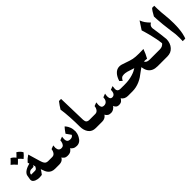

<svg xmlns="http://www.w3.org/2000/svg" viewBox="190 -1595 2584 2584"><g transform="rotate(-45 1482.5 -303.0)"><path d="M450 0H401Q339 0 305 -39Q291 -55 282 -75Q273 -95 260 -133Q253 -116 216 -68Q186 -64 172 -64Q132 -64 101 -77Q60 -95 60 -129Q60 -135 61 -139L71 -199Q74 -217 87.5 -233Q101 -249 120 -261Q138 -272 162 -281.5Q186 -291 205 -295L197 -319Q219 -344 236 -358.5Q253 -373 280 -391Q313 -276 328 -228Q337 -197 346 -178Q355 -159 369.5 -149Q384 -139 408 -139H450ZM235 -213 224 -246 214 -224Q169 -224 160 -222Q142 -218 129.5 -205Q117 -192 117 -178V-172H191Q207 -172 216.5 -182.5Q226 -193 235 -213ZM257 -457Q250 -447 230 -426Q210 -405 194 -393Q173 -421 141 -448Q108 -413 84 -393Q46 -438 14 -461Q27 -472 49 -494.5Q71 -517 78 -526Q115 -506 138 -473Q176 -509 188 -526Q211 -514 229.5 -495Q248 -476 257 -457Z M951 -160Q951 -148 945 -124Q939 -100 926 -77Q890 -10 826 -10Q792 -10 770 -23.5Q748 -37 739 -53Q731 -37 708.5 -20.5Q686 -4 647 -4Q612 -4 593.5 -18.5Q575 -33 568 -48Q555 -25 538 -15Q514 0 478 0H440Q410 0 390 -21.5Q370 -43 370 -69Q370 -97 391 -118Q412 -139 440 -139H485Q519 -139 537 -170Q549 -188 554 -221L605 -240Q602 -215 602 -195Q607 -135 657 -135Q684 -135 698 -151.5Q712 -168 718 -197L721 -221L772 -240L769 -208L768 -193Q768 -167 782 -150Q796 -135 828 -135Q849 -135 862.5 -143.5Q876 -152 882 -165L833 -234Q864 -281 893 -312Q893 -315 909 -295.5Q925 -276 938 -242.5Q951 -209 951 -160Z M1269 0H1176Q1108 0 1073 -46Q1037 -94 1037 -166Q1037 -254 1031.5 -348Q1026 -442 1015 -511Q1045 -561 1082 -608H1122L1133 -199Q1135 -167 1148 -154Q1163 -139 1194 -139H1269Z M1832 0H1787Q1757 0 1732.5 -12.5Q1708 -25 1696 -48Q1688 -31 1670 -14.5Q1652 2 1617 2Q1588 2 1572 -13Q1556 -28 1550 -47Q1543 -32 1518.5 -15Q1494 2 1463 2Q1431 2 1414 -11.5Q1397 -25 1391.5 -34.5Q1386 -44 1385 -46Q1384 -45 1374.5 -32.5Q1365 -20 1344.5 -10Q1324 0 1297 0H1259Q1232 0 1210.5 -19Q1189 -38 1189 -69Q1189 -98 1209.5 -118.5Q1230 -139 1259 -139H1304Q1337 -139 1356 -169Q1364 -181 1367 -191.5Q1370 -202 1373 -221L1424 -240Q1420 -206 1420 -195Q1420 -166 1431 -150.5Q1442 -135 1470 -135Q1505 -135 1524 -163Q1539 -186 1540 -221L1591 -240Q1585 -213 1585 -192Q1585 -182 1586 -178Q1589 -135 1625 -135Q1661 -135 1675 -170Q1683 -192 1683 -221L1734 -240Q1732 -224 1732 -218Q1729 -202 1729 -189Q1729 -166 1740 -154Q1754 -139 1789 -139H1832Z M2323 -172Q2317 -173 2298.5 -175Q2280 -177 2266 -176Q2281 -139 2339 -139H2506V0H2352Q2259 0 2218 -60Q2195 -93 2189 -146Q2173 -137 2144 -114Q2104 -83 2076.5 -64.5Q2049 -46 2013 -30Q1944 0 1874 0H1822Q1795 0 1773.5 -20Q1752 -40 1752 -70Q1752 -99 1772.5 -119Q1793 -139 1822 -139H1869Q1948 -139 2016 -160Q2044 -168 2071 -181Q2098 -194 2112 -204L2074 -216Q2038 -229 2009.5 -236.5Q1981 -244 1955 -244Q1925 -244 1909 -232Q1893 -220 1880 -193L1846 -224Q1865 -287 1899 -323Q1936 -363 1985 -363Q2005 -363 2024.5 -357.5Q2044 -352 2074 -341Q2145 -315 2186.5 -306.5Q2228 -298 2295 -298Q2337 -298 2362 -299L2381 -300Q2366 -259 2354 -232.5Q2342 -206 2323 -172Z M2664 -416Q2664 -412 2666 -398L2677 -324L2683 -281Q2695 -193 2695 -176Q2695 -137 2683 -104Q2671 -71 2650 -48Q2628 -23 2599 -11Q2569 0 2538 0H2496Q2467 0 2446.5 -20.5Q2426 -41 2426 -70Q2426 -94 2445 -116.5Q2464 -139 2496 -139H2534Q2584 -139 2613 -176Q2607 -229 2598.5 -271.5Q2590 -314 2582 -346Q2574 -378 2572 -387Q2561 -428 2552.5 -457Q2544 -486 2541 -493L2616 -608Q2631 -569 2650 -542Q2669 -515 2704 -479Q2702 -478 2691.5 -471Q2681 -464 2672.5 -450Q2664 -436 2664 -416Z M2855 -608H2895Q2895 -595 2896 -553Q2897 -511 2900 -475L2905 -425Q2915 -335 2915 -254Q2915 -146 2899 -71Q2893 -42 2886.5 -23Q2880 -4 2878 0H2829Q2829 -5 2830 -21Q2831 -37 2831 -62Q2831 -97 2828 -134Q2826 -152 2822 -180Q2821 -185 2820 -191.5Q2819 -198 2818 -207Q2809 -269 2801 -347Q2794 -413 2792 -456Q2790 -499 2790 -509Q2807 -542 2825.5 -570Q2844 -598 2855 -608Z"/></g></svg>

Font: Mirza
Style: Bold
Weight: 700
Designer: Arabic design by Kourosh Beigpour, Latin design by Eduardo Tunni, engineering by Lasse Fister
Version: Version 1.0010g